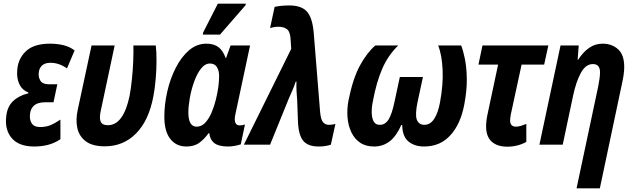

<svg xmlns="http://www.w3.org/2000/svg" viewBox="-20 -795 3481 1055"><path d="M168 10Q84 10 45 -35.5Q6 -81 14 -153Q19 -208 51.5 -239Q84 -270 135 -282L136 -287Q101 -300 85.5 -334.5Q70 -369 75 -413Q80 -474 123.5 -514.5Q167 -555 255 -555Q293 -555 327.5 -547Q362 -539 390 -518L348 -419Q305 -450 257 -450Q227 -450 211 -435Q195 -420 193 -396Q190 -371 202 -351.5Q214 -332 248 -332H295L274 -233H228Q188 -233 168 -216Q148 -199 145 -169Q141 -137 154.5 -117Q168 -97 199 -97Q233 -97 258 -107.5Q283 -118 312 -138V-30Q279 -8 243.5 1Q208 10 168 10Z M556 9Q488 9 451.5 -18.5Q415 -46 405 -91Q395 -136 407 -191L483 -545H610L533 -183Q525 -145 533.5 -126Q542 -107 573 -107Q658 -107 692 -268Q699 -305 704.5 -356.5Q710 -408 712 -458.5Q714 -509 713 -545H836Q840 -512 840 -462.5Q840 -413 835.5 -361Q831 -309 823 -267Q798 -133 728 -62Q658 9 556 9Z M1004 10Q948 10 915.5 -32Q883 -74 883 -153Q883 -221 899 -291.5Q915 -362 945.5 -422Q976 -482 1018.5 -518.5Q1061 -555 1114 -555Q1156 -555 1181 -535.5Q1206 -516 1220 -476H1222L1247 -545H1354L1274 -170Q1270 -154 1270 -141Q1270 -106 1297 -106Q1313 -106 1326 -111L1303 -2Q1290 3 1270 6.5Q1250 10 1234 10Q1182 10 1158 -8.5Q1134 -27 1130 -63H1126Q1104 -32 1076 -11Q1048 10 1004 10ZM1060 -99Q1088 -99 1108.5 -121.5Q1129 -144 1143 -177.5Q1157 -211 1166 -247Q1176 -288 1180 -320Q1184 -352 1184 -376Q1184 -408 1171.5 -427Q1159 -446 1134 -446Q1106 -446 1084 -417.5Q1062 -389 1046.5 -345.5Q1031 -302 1023 -256.5Q1015 -211 1015 -178Q1015 -99 1060 -99ZM1094 -605 1097 -618 1177 -775H1331L1329 -766L1189 -605Z M1731 10Q1670 10 1644.5 -23.5Q1619 -57 1617 -133L1613 -243Q1611 -267 1609.5 -293.5Q1608 -320 1609 -347H1605Q1597 -322 1587.5 -300.5Q1578 -279 1568 -256L1464 0H1320L1580 -526L1577 -576Q1575 -620 1557.5 -634Q1540 -648 1509 -648Q1497 -648 1485.5 -646Q1474 -644 1464 -641L1489 -757Q1518 -764 1561 -765Q1633 -767 1665 -733Q1697 -699 1704 -613L1739 -179Q1743 -137 1755.5 -123Q1768 -109 1788 -109Q1807 -109 1823 -114L1798 0Q1769 10 1731 10Z M2036 10Q1989 10 1958 -11.5Q1927 -33 1910 -69.5Q1893 -106 1889.5 -151Q1886 -196 1895 -244Q1919 -363 1957 -433.5Q1995 -504 2042 -545H2168Q2113 -492 2080.5 -417.5Q2048 -343 2029 -239Q2022 -207 2022.5 -177Q2023 -147 2033 -128Q2043 -109 2067 -109Q2097 -109 2115.5 -139Q2134 -169 2148 -237L2177 -372H2304L2275 -237Q2260 -167 2270 -138.5Q2280 -110 2311 -109Q2345 -109 2366.5 -143Q2388 -177 2398 -234Q2416 -332 2412 -412.5Q2408 -493 2388 -545H2514Q2525 -518 2534.5 -471.5Q2544 -425 2545 -362Q2546 -299 2531 -220Q2511 -114 2455 -52Q2399 10 2310 10Q2258 10 2224.5 -17.5Q2191 -45 2190 -108H2185Q2157 -45 2120 -17.5Q2083 10 2036 10Z M2767 11Q2713 11 2682 -16.5Q2651 -44 2651 -101Q2651 -133 2661 -177L2717 -440H2609L2631 -545H2993L2970 -440H2846L2787 -167Q2783 -146 2783 -132Q2783 -99 2816 -99Q2828 -99 2842.5 -103.5Q2857 -108 2872 -114V-15Q2824 11 2767 11Z M3267 -320Q3271 -341 3274 -361Q3277 -381 3277 -397Q3277 -443 3238 -443Q3198 -443 3171.5 -394Q3145 -345 3129 -269L3072 0H2944L3060 -545H3160L3154 -467H3157Q3183 -508 3216.5 -531.5Q3250 -555 3291 -555Q3342 -555 3376 -524.5Q3410 -494 3410 -427Q3410 -390 3398 -337L3276 240H3148Z"/></svg>

Font: Noto Sans Condensed
Style: Bold Italic
Weight: 700
Width: 3
Italic angle: -12°
Designer: Monotype Design Team
Foundry: Monotype Imaging Inc.
Version: Version 2.013; ttfautohint (v1.8.4.7-5d5b)